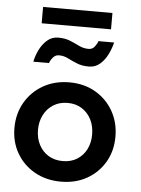

<svg xmlns="http://www.w3.org/2000/svg" viewBox="-53 -782 613 837"><g transform="rotate(5 253.0 -364.0)"><path d="M245 12Q180.5 12 130.2 -16.2Q80 -44.5 51.5 -93.2Q23 -142 23 -204Q23 -266 51.5 -315.5Q80 -365 130.2 -393.8Q180.5 -422.5 245 -422.5Q309.5 -422.5 359 -393.8Q408.5 -365 436.8 -315.5Q465 -266 465 -204Q465 -142 436.8 -93.2Q408.5 -44.5 359 -16.2Q309.5 12 245 12ZM245 -78Q281 -78 307.5 -94.5Q334 -111 348.5 -139.5Q363 -168 363 -204.5Q363 -241 348.5 -269.8Q334 -298.5 307.5 -315.5Q281 -332.5 245 -332.5Q209 -332.5 182.2 -315.5Q155.5 -298.5 140.8 -269.8Q126 -241 126 -204.5Q126 -168 140.8 -139.5Q155.5 -111 182.2 -94.5Q209 -78 245 -78ZM80 -498.5Q84.5 -523 97.2 -549.5Q110 -576 130.5 -594.2Q151 -612.5 179.5 -612.5Q210 -612.5 232 -603.2Q254 -594 273.2 -584.5Q292.5 -575 315 -575Q331.5 -575 341.5 -588Q351.5 -601 355 -612.5H423.5Q418 -588.5 405.2 -561.8Q392.5 -535 371.8 -516.8Q351 -498.5 323 -498.5Q292 -498.5 269.8 -507.8Q247.5 -517 228.8 -526.5Q210 -536 189 -536Q173.5 -536 162.8 -523.2Q152 -510.5 148.5 -498.5ZM101.5 -668.5V-740H405V-668.5Z"/></g></svg>

Font: League Spartan Thin Medium
Style: Regular
Weight: 500
Version: Version 2.002